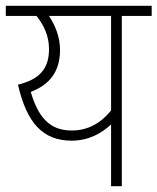

<svg xmlns="http://www.w3.org/2000/svg" viewBox="-20 -642 543 662"><path d="M503 -622H0V-587H106C131 -555 149 -519 149 -473C149 -406 118 -369 42 -350C72 -219 127 -157 227 -157C287 -157 332 -184 363 -213V0H400V-587H503ZM86 -325C148 -349 187 -392 187 -470C187 -515 170 -555 149 -587H363V-261C327 -217 283 -192 227 -192C149 -192 111 -241 86 -325Z"/></svg>

Font: Noto Sans Devanagari UI SemiCondensed ExtraLight
Style: Regular
Weight: 200
Width: 4
Designer: Jelle Bosma - Monotype Design Team
Foundry: Monotype Imaging Inc.
Version: Version 2.004